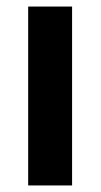

<svg xmlns="http://www.w3.org/2000/svg" viewBox="-20 -566 307 586"><path d="M200 0H66V-546H200Z"/></svg>

Font: Noto Sans Kannada Condensed
Style: Bold
Weight: 700
Width: 3
Designer: Jelle Bosma - Monotype Design Team
Foundry: Monotype Imaging Inc.
Version: Version 2.005; ttfautohint (v1.8.4.7-5d5b)